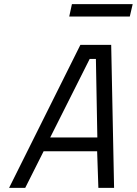

<svg xmlns="http://www.w3.org/2000/svg" viewBox="-20 -909 662 929"><path d="M315 -829 328 -889H622L608 -829ZM24 0 369 -692H518L532 0H456L450 -177H191L102 0ZM414 -624 223 -244H451L444 -624Z"/></svg>

Font: TitilliumWebItalic
Style: Italic
Weight: 400
Italic angle: -13°
Version: Version 1.001;PS 57.000;hotconv 1.0.70;makeotf.lib2.5.55311